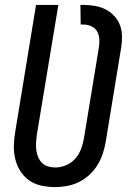

<svg xmlns="http://www.w3.org/2000/svg" viewBox="-20 -755 540 783"><path d="M204 8Q176 8 148.5 2Q121 -4 99.5 -19Q78 -34 63.5 -56.5Q49 -79 42.5 -105.5Q36 -132 36.5 -160Q37 -188 42 -217L127 -735H218L130 -204Q128 -188 127 -173Q126 -158 128 -143Q130 -128 135.5 -114.5Q141 -101 151 -91Q161 -81 175.5 -76.5Q190 -72 206 -72Q227 -72 249 -81Q271 -90 286.5 -107.5Q302 -125 310 -146Q318 -167 322 -189L383 -560Q386 -578 385 -595.5Q384 -613 376 -627Q368 -641 352.5 -648Q337 -655 319 -655H309L308 -735H319Q343 -735 366.5 -731Q390 -727 410 -717Q430 -707 445.5 -690.5Q461 -674 469 -653Q477 -632 477.5 -608Q478 -584 474 -560L411 -176Q407 -152 399 -128Q391 -104 377.5 -82Q364 -60 344.5 -42Q325 -24 301.5 -12.5Q278 -1 253 3.5Q228 8 204 8Z"/></svg>

Font: Iosevka Curly Medium
Style: Italic
Weight: 500
Italic angle: -9°
Monospace: yes
Designer: Belleve Invis
Foundry: Belleve Invis
Version: Version 22.1.2; ttfautohint (v1.8.4)